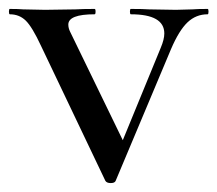

<svg xmlns="http://www.w3.org/2000/svg" viewBox="-27 -406 487 430"><path d="M438 -374Q412 -374 393 -356Q374 -338 356 -296L232 -1Q230 4 221 4Q212 4 209 -1L65 -303Q45 -346 30.5 -360Q16 -374 -5 -374Q-7 -374 -7 -380Q-7 -386 -5 -386Q14 -386 25 -385L74 -384L142 -385Q158 -386 185 -386Q187 -386 187 -380Q187 -374 185 -374Q126 -374 126 -351Q126 -343 130 -335L248 -92L333 -299Q341 -318 341 -331Q341 -374 266 -374Q264 -374 264 -380Q264 -386 266 -386Q293 -386 307 -385L367 -384L404 -385Q415 -386 438 -386Q440 -386 440 -380Q440 -374 438 -374Z"/></svg>

Font: Cormorant Infant Medium
Style: Regular
Weight: 500
Designer: Christian Thalmann (Catharsis Fonts)
Version: Version 3.000